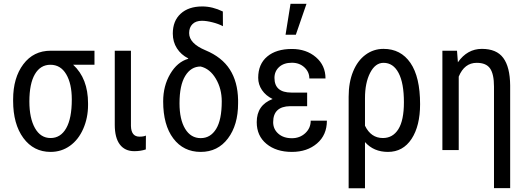

<svg xmlns="http://www.w3.org/2000/svg" viewBox="-20 -798 2804 1021"><path d="M482.4 -453.6V-528.3H249.5C188.6 -528.3 140.1 -504.3 104 -456.3C67.9 -408.3 49.8 -345.9 49.8 -269V-261.7C49.8 -179.4 68 -113.5 104.2 -64.2C140.5 -14.9 188.8 9.8 249 9.8C287.4 9.8 321.7 -1 351.8 -22.5C381.9 -43.9 405.5 -74.1 422.6 -113C439.7 -151.9 448.2 -194.2 448.2 -239.7V-248.5C448.2 -336.4 421.9 -404.8 369.1 -453.6ZM136.2 -258.3C136.2 -321.5 146 -369.8 165.5 -403.3C185.1 -436.8 212.6 -453.6 248 -453.6C284.2 -453.6 312.2 -436.8 332 -403.3C351.9 -369.8 361.8 -325 361.8 -269C361.8 -202 351.9 -151 332 -116.2C312.2 -81.4 284.5 -64 249 -64C213.5 -64 185.9 -81.5 166 -116.7C146.2 -151.9 136.2 -199.1 136.2 -258.3Z M676.3 -528.3H590.3V-134.3C590.3 -88.4 599.3 -53.5 617.2 -29.8C635.1 -6 660.8 5.9 694.3 5.9C716.5 5.9 736.8 2.8 755.4 -3.4L755.9 -77.1C748 -73.2 736.7 -71.3 721.7 -71.3C692.4 -71.3 677.2 -90.3 676.3 -128.4Z M898.9 -619.6C898.9 -590 906.2 -563.8 920.9 -541C935.5 -518.2 955.4 -500.5 980.5 -487.8L981 -485.4C942.2 -474.3 910.3 -447.5 885.3 -405C860.2 -362.5 847.7 -313.8 847.7 -258.8C847.7 -175.1 865.6 -109.5 901.6 -61.8C937.6 -14.1 986.2 9.8 1047.4 9.8C1107.9 9.8 1156.2 -14.1 1192.1 -61.8C1228.1 -109.5 1246.1 -171.7 1246.1 -248.5V-267.1C1244.8 -331.2 1230.1 -385.1 1202.1 -428.7C1174.2 -472.3 1131.1 -506.3 1073 -530.5C1014.9 -554.8 985.8 -585.3 985.8 -622.1C985.8 -642.3 991.8 -658.2 1003.7 -669.9C1015.5 -681.6 1032.2 -687.5 1053.7 -687.5C1069.7 -687.5 1088.3 -684.8 1109.6 -679.4C1130.9 -674.1 1149.6 -667.2 1165.5 -658.7L1165 -736.8C1128.6 -754.7 1092.1 -763.7 1055.7 -763.7C1007.2 -763.7 968.9 -750.9 940.9 -725.3C912.9 -699.8 898.9 -664.6 898.9 -619.6ZM934.6 -248.5C934.6 -312.7 944.7 -361.3 965.1 -394.5C985.4 -427.7 1012.7 -444.3 1046.9 -444.3C1079.8 -436.5 1106.7 -415 1127.7 -379.6C1148.7 -344.3 1159.2 -304 1159.2 -258.8C1159.2 -193.4 1149.2 -144.4 1129.2 -112.1C1109.1 -79.7 1081.9 -63.5 1047.4 -63.5C1012.2 -63.5 984.6 -80 964.6 -113C944.6 -146.1 934.6 -191.2 934.6 -248.5Z M1432.6 -148.4C1432.6 -204.1 1462.6 -232.4 1522.5 -233.4H1613.3V-305.7H1529.8C1469.6 -305.7 1439.5 -331.7 1439.5 -383.8C1439.5 -407.2 1447.8 -426.5 1464.4 -441.7C1481 -456.8 1503.6 -464.4 1532.2 -464.4C1558.9 -464.4 1581.1 -456.2 1598.6 -439.9C1616.2 -423.7 1625 -404 1625 -380.9H1710.9C1710.9 -427.1 1693.9 -464.8 1659.9 -493.9C1625.9 -523 1583.3 -537.6 1532.2 -537.6C1476.6 -537.6 1432.8 -524.2 1400.9 -497.3C1369 -470.5 1353 -432.8 1353 -384.3C1353 -360.5 1359.8 -338.7 1373.3 -318.8C1386.8 -299 1405.6 -283.2 1429.7 -271.5C1373.4 -250 1345.2 -209 1345.2 -148.4C1345.2 -99.9 1362.5 -61.4 1397 -33C1431.5 -4.5 1476.6 9.8 1532.2 9.8C1586.3 9.8 1630.8 -5.2 1665.8 -35.2C1700.8 -65.1 1718.3 -105.5 1718.3 -156.2H1632.3C1632.3 -129.9 1622.6 -107.7 1603.3 -89.8C1583.9 -71.9 1560.2 -63 1532.2 -63C1502.3 -63 1478.2 -71 1460 -87.2C1441.7 -103.3 1432.6 -123.7 1432.6 -148.4ZM1524.9 -777.8 1498.5 -613.3H1553.2L1609.9 -777.8Z M2019.5 -538.1C1984 -538.1 1952.1 -527.7 1923.8 -506.8C1895.5 -486 1873.5 -456.3 1857.7 -417.7C1841.9 -379.2 1834 -334.5 1834 -283.7V203.1H1920.9V-42.5C1951.8 -7.6 1992.5 9.8 2043 9.8C2096.4 9.8 2138.2 -13.3 2168.5 -59.3C2198.7 -105.4 2213.9 -167 2213.9 -244.1C2213.9 -340.5 2196.8 -413.6 2162.6 -463.4C2128.4 -513.2 2080.7 -538.1 2019.5 -538.1ZM1920.9 -129.4V-275.9C1920.9 -330.2 1930 -375.2 1948.2 -410.6C1966.5 -446.1 1990.2 -463.9 2019.5 -463.9C2054 -463.9 2080.7 -445.9 2099.6 -409.9C2118.5 -373.9 2127.9 -322.1 2127.9 -254.4C2127.9 -190.3 2118.1 -142.5 2098.4 -111.1C2078.7 -79.7 2051.3 -64 2016.1 -64C1973.8 -64 1942.1 -85.8 1920.9 -129.4Z M2410.2 -528.3H2332.5V0H2419.4V-390.6C2439.6 -439.5 2471.5 -463.9 2515.1 -463.9C2548.7 -463.9 2572.3 -453.9 2586.2 -433.8C2600 -413.8 2606.9 -381.7 2606.9 -337.4V202.6H2692.9V-344.2C2692.2 -409.3 2680 -457.9 2656.2 -490C2632.5 -522.1 2594.6 -538.1 2542.5 -538.1C2490.7 -538.1 2448.2 -514.3 2415 -466.8Z"/></svg>

Font: Roboto Condensed
Style: Regular
Weight: 400
Designer: Google
Version: Version 2.134; 2016